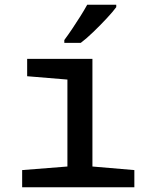

<svg xmlns="http://www.w3.org/2000/svg" viewBox="-20 -786 640 806"><path d="M73 0V-72L263 -87V-452L94 -466V-539H368V-87L544 -72V0ZM250 -618Q265 -638 282.5 -664Q300 -690 317 -717Q334 -744 346 -766H468V-756Q455 -738 428.5 -709.5Q402 -681 372.5 -652.5Q343 -624 319 -606H250Z"/></svg>

Font: Noto Sans Mono Medium
Style: Regular
Weight: 500
Designer: Monotype Design Team
Foundry: Monotype Imaging Inc.
Version: Version 2.014